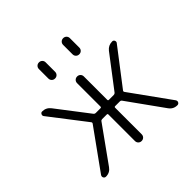

<svg xmlns="http://www.w3.org/2000/svg" viewBox="-179 -940 1101 1101"><g transform="rotate(-45 371.0 -389.5)"><path d="M346.7 -48.8V-263.7Q346.7 -270.5 339.8 -270.5H302.7Q294.9 -270.5 291 -264.6L135.7 -47.9Q117.2 -21.5 85 -21.5Q75.2 -21.5 70.3 -30.3Q68.4 -34.2 68.4 -38.1Q68.4 -43 71.3 -47.9L246.1 -291Q250 -296.9 245.1 -302.7L78.1 -519.5Q72.3 -527.3 76.7 -536.1Q81.1 -544.9 89.8 -544.9Q122.1 -544.9 141.6 -519.5L289.1 -327.1Q293.9 -321.3 300.8 -321.3H339.8Q346.7 -321.3 346.7 -328.1V-517.6Q346.7 -529.3 354.5 -537.1Q362.3 -544.9 374 -544.9Q385.7 -544.9 393.6 -537.1Q401.4 -529.3 401.4 -517.6V-328.1Q401.4 -321.3 408.2 -321.3H447.3Q455.1 -321.3 460 -327.1L607.4 -520.5Q627 -544.9 658.2 -544.9Q668 -544.9 671.9 -536.1Q675.8 -527.3 670.9 -520.5L503.9 -302.7Q499 -296.9 502.9 -291L677.7 -47.9Q680.7 -43 680.7 -38.1Q680.7 -34.2 678.7 -30.3Q673.8 -21.5 664.1 -21.5Q631.8 -21.5 613.3 -47.9L458 -264.6Q454.1 -270.5 447.3 -270.5H408.2Q401.4 -270.5 401.4 -263.7V-48.8Q401.4 -37.1 393.6 -29.3Q385.7 -21.5 374 -21.5Q362.3 -21.5 354.5 -29.3Q346.7 -37.1 346.7 -48.8ZM249 -653.3V-729.5Q249 -741.2 256.8 -749Q264.6 -756.8 276.4 -756.8Q288.1 -756.8 295.9 -749Q303.7 -741.2 303.7 -729.5V-653.3Q303.7 -641.6 295.9 -633.8Q288.1 -626 276.4 -626Q264.6 -626 256.8 -633.8Q249 -641.6 249 -653.3ZM445.3 -653.3V-729.5Q445.3 -741.2 453.1 -749Q460.9 -756.8 472.7 -756.8Q484.4 -756.8 492.2 -749Q500 -741.2 500 -729.5V-653.3Q500 -641.6 492.2 -633.8Q484.4 -626 472.7 -626Q460.9 -626 453.1 -633.8Q445.3 -641.6 445.3 -653.3Z"/></g></svg>

Font: Gen Jyuu Gothic Light
Style: Regular
Weight: 200
Designer: [Source Han Sans]
Ryoko NISHIZUKA  (kana & ideographs); Paul D. Hunt (Latin, Greek & Cyrillic); Wenlong ZHANG  (bopomofo
Version: Version 1.002.20150607